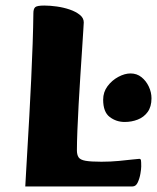

<svg xmlns="http://www.w3.org/2000/svg" viewBox="-20 -672 566 692"><path d="M71.1 0Q71.6 -9.9 73.7 -46Q75.8 -82.1 78.9 -136.3Q82.1 -190.4 85.7 -254.5Q89.3 -318.6 92.4 -385.7Q95.5 -452.7 97.7 -514.7Q99.8 -576.6 100.3 -624.6Q100.3 -639.9 106.8 -646Q113.3 -652 139.7 -652Q160.1 -652 184.5 -648.6Q209 -645.2 231 -637.7Q253 -630.2 267.4 -618.7Q281.9 -607.3 281.9 -591.3Q281.9 -588 280.1 -560.6Q278.4 -533.2 275.6 -490.3Q272.9 -447.4 269.5 -397.1Q266.2 -346.7 263.4 -295.6Q260.7 -244.6 258.9 -201.2Q257.2 -157.9 257.2 -130.3Q257.2 -114.4 263.2 -105.1Q269.2 -95.9 288.3 -92.5Q307.4 -89.1 345.4 -89.1Q378.5 -89.1 408.4 -92Q438.3 -94.8 458.2 -97.2Q478.2 -99.5 482.2 -99.5Q487.2 -99.5 488.1 -94Q489 -88.5 489 -71.9Q489 -62.9 486 -45.7Q483 -28.4 476.3 -14.2Q469.7 0 457.4 0ZM429.4 -232.4Q399 -232.4 375.4 -250.4Q351.8 -268.3 351.8 -312.8Q351.8 -340.3 367.7 -361.5Q383.6 -382.7 406.6 -395Q429.6 -407.3 450.4 -407.3Q473.3 -407.3 490 -393.8Q506.7 -380.4 516.3 -359.9Q526 -339.3 526 -317.8Q526 -287.4 512.2 -268.4Q498.4 -249.5 476.4 -241Q454.4 -232.4 429.4 -232.4Z"/></svg>

Font: Briem Hand Thin
Style: Regular
Weight: 100
Designer: Gunnlaugur SE Briem, Eben Sorkin
Foundry: Sorkin Type Co.
Version: Version 1.003